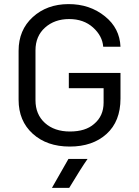

<svg xmlns="http://www.w3.org/2000/svg" viewBox="-20 -694 668 922"><path d="M400.4 69.3Q370.1 112.3 312.5 208H229.5Q252.9 168 308.6 69.3ZM69.3 -450.2Q69.3 -549.8 137.2 -611.8Q205.1 -673.8 308.1 -674.3Q411.1 -674.8 484.4 -615.2Q554.7 -558.6 558.6 -469.7H475.6Q471.7 -521.5 426.8 -562Q381.8 -602.5 312 -602.5Q242.2 -602.5 196.3 -561.5Q150.4 -520.5 150.4 -452.1V-212.9Q150.4 -144.5 195.8 -103.5Q241.2 -62.5 315.9 -62.5Q390.6 -62.5 431.6 -98.6Q477.5 -136.7 477.5 -201.2V-270.5H310.5V-343.8H558.6V-220.7Q558.6 -111.3 491.7 -50.8Q424.8 9.8 314.9 9.8Q205.1 9.8 137.2 -51.8Q69.3 -113.3 69.3 -214.8Z"/></svg>

Font: BF_TEXT
Style: Regular
Weight: 400
Foundry: EA DICE
Version: Version 1.404